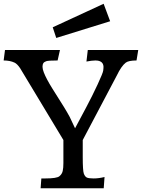

<svg xmlns="http://www.w3.org/2000/svg" viewBox="-47 -1017 767 1037"><path d="M517.6 -61 513.2 0H172.4L176.3 -53.2H197.3Q259.8 -53.2 273.9 -65.2Q288.1 -77.1 291.7 -93.5Q295.4 -109.9 295.4 -136.7V-260.7L61.5 -648.9Q45.9 -671.9 31.7 -678.7Q6.8 -690.4 -27.3 -690.4L-20 -747.1H276.9L264.2 -690.4Q213.9 -690.4 202.4 -686.3Q190.9 -682.1 186.8 -675.5Q182.6 -668.9 182.6 -656.5Q182.6 -644 189.5 -626.2Q196.3 -608.4 207.8 -586.9Q219.2 -565.4 234.4 -541L298.8 -438.5Q315.4 -411.6 329.6 -385.3L358.4 -324.2Q432.6 -462.4 450.2 -498.5L480.5 -561.5Q508.3 -621.6 510.3 -635Q512.2 -648.4 512 -657.2Q511.7 -666 507.8 -673.3Q498 -690.4 468.8 -690.4Q449.2 -690.4 419.9 -684.6L427.2 -747.1H699.7L690.4 -690.4Q647.9 -690.4 632.3 -678.7Q608.4 -660.2 584 -609.4L399.9 -260.7V-169.9Q399.9 -94.7 405.8 -79.1Q411.6 -63.5 421.6 -58.3Q431.6 -53.2 459 -53.2Q486.3 -53.2 517.6 -61ZM237.8 -869.6 512.7 -996.6 547.9 -902.3 256.8 -812Z"/></svg>

Font: HeadlandOne
Style: Regular
Weight: 400
Designer: Gary Lonergan
Foundry: Sorkin Type Co.
Version: Version 1.002